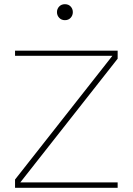

<svg xmlns="http://www.w3.org/2000/svg" viewBox="-20 -890 628 910"><path d="M51.3 -625.5V-649.9H537.6V-611.8L76.2 -25.4H537.6V0H51.3V-39.1L512.7 -625.5ZM250 -832.5Q250 -848.1 260.5 -859.1Q271 -870.1 287.6 -870.1Q304.7 -870.1 314.9 -859.1Q325.2 -848.1 325.2 -832.5Q325.2 -816.9 314.9 -805.7Q304.7 -794.4 287.6 -794.4Q271 -794.4 260.5 -805.7Q250 -816.9 250 -832.5Z"/></svg>

Font: Estedad-FD Thin
Style: Regular
Weight: 100
Designer: Amin Abedi
Version: Version 7.3